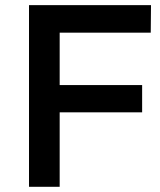

<svg xmlns="http://www.w3.org/2000/svg" viewBox="-20 -720 615 740"><path d="M91.8 0V-700.2H562L561 -594.2H210V-392.1H527.8V-287.1H210V0Z"/></svg>

Font: Trueno
Style: Rg
Weight: 400
Designer: Julieta Ulanovsky
Foundry: Julieta Ulanovsky
Version: Version 3.001b